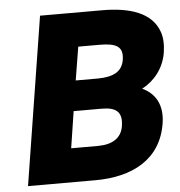

<svg xmlns="http://www.w3.org/2000/svg" viewBox="-51 -760 760 809"><g transform="rotate(-5 328.5 -355.5)"><path d="M35 0H320C476 0 599 -63 623 -214C635 -290 606 -341 550 -367C601 -394 643 -443 654 -511C659 -544 658 -574 649 -599C620 -681 529 -711 410 -711H148ZM230 -143 254 -298H373C437 -298 460 -274 451 -217C443 -167 404 -143 343 -143ZM274 -426 297 -567H387C458 -567 488 -551 479 -495C471 -446 433 -427 370 -426Z"/></g></svg>

Font: Asimov Pro
Style: UltObl
Weight: 900
Designer: Google
Version: Version 2.000980; 2014